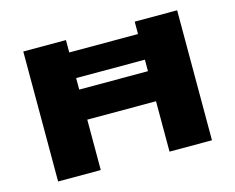

<svg xmlns="http://www.w3.org/2000/svg" viewBox="-86 -713 1028 839"><g transform="rotate(-15 428.0 -294.0)"><path d="M776 -588V0H584V-228H273V0H80V-588H273V-532H584V-588ZM584 -364V-416H273V-364Z"/></g></svg>

Font: Gold Bold
Style: Regular
Weight: 400
Designer: jaiki
Version: Version 1.000